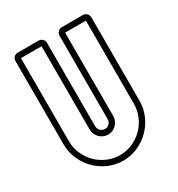

<svg xmlns="http://www.w3.org/2000/svg" viewBox="-174 -831 890 960"><g transform="rotate(-30 271.0 -351.0)"><path d="M446 -717Q459 -717 468.5 -708Q478 -699 478 -685V-205Q478 -160 460.5 -120Q443 -80 413 -50Q383 -20 343.5 -2.5Q304 15 259 15Q214 15 174.5 -2.5Q135 -20 105 -50Q75 -80 57.5 -120Q40 -160 40 -205V-685Q40 -699 49 -708Q58 -717 71 -717H190Q204 -717 213 -708Q222 -699 222 -685V-205Q222 -190 233 -179Q244 -168 259 -168Q274 -168 284 -179Q294 -190 294 -205V-685Q294 -699 303.5 -708Q313 -717 326 -717ZM326 -685V-205Q326 -177 306.5 -156.5Q287 -136 259 -136Q230 -136 210 -156Q190 -176 190 -205V-685H71V-205Q71 -167 86 -132.5Q101 -98 126.5 -72.5Q152 -47 186.5 -32Q221 -17 259 -17Q297 -17 331 -32Q365 -47 390.5 -72.5Q416 -98 431 -132.5Q446 -167 446 -205V-685Z"/></g></svg>

Font: Lichte PostBus
Style: Regular
Weight: 400
Designer: Peter Wiegel
Version: Version 1.001